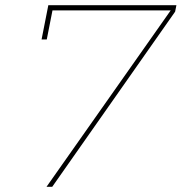

<svg xmlns="http://www.w3.org/2000/svg" viewBox="-20 -719 699 739"><path d="M166 -699H659L654 -674L181 0H159L637 -679H182L160 -567H140Z"/></svg>

Font: Gontserrat Thin
Style: Italic
Weight: 250
Italic angle: -11.3°
Designer: Julieta Ulanovsky
Foundry: Julieta Ulanovsky
Version: Version 6.001